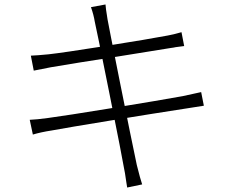

<svg xmlns="http://www.w3.org/2000/svg" viewBox="-20 -801 1040 859"><path d="M387 -769 452 -781Q454 -757 458 -735Q460 -725 461 -715Q465 -691 516 -436Q567 -181 592 -63Q608 1 616 24L549 38L545 13Q539 -31 534 -53Q528 -91 469.5 -383Q411 -675 404 -704Q399 -735 387 -769ZM197 -558Q261 -565 453.5 -595.5Q646 -626 730 -642Q754 -646 792 -657L804 -595Q791 -593 785 -592.5Q779 -592 766 -590Q758 -588 742 -586L506 -548Q416 -534 337 -521.5Q258 -509 207 -500Q169 -493 131 -485L118 -552Q146 -553 197 -558ZM194 -273Q270 -283 484.5 -318Q699 -353 798 -371Q860 -384 880 -389L892 -328Q883 -327 809 -315Q672 -294 476 -262Q280 -230 210 -217Q164 -210 127 -199L113 -265Q143 -266 194 -273Z"/></svg>

Font: 寒蝉端黑体 Light
Style: Regular
Weight: 300
Designer: ChillDuanSans {Warren2060}; 
Source Han Sans {Ryoko NISHIZUKA 西塚涼子 (kana, bopomofo & ideographs); Paul D. Hunt (Latin, G
Foundry: ChillType&Adobe
Version: Version 1.300;Glyphs 3.3 (3306)